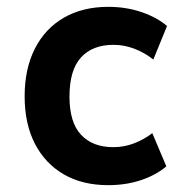

<svg xmlns="http://www.w3.org/2000/svg" viewBox="-20 -531 529 561"><path d="M296 10Q221 10 166.5 -21.5Q112 -53 82 -111Q52 -169 52 -250Q52 -330 82 -389Q112 -448 167 -479.5Q222 -511 296 -511Q349 -511 394 -495.5Q439 -480 468 -455L428 -357Q403 -377 373 -388.5Q343 -400 312 -400Q250 -400 216.5 -363Q183 -326 183 -249Q183 -173 217 -137Q251 -101 311 -101Q343 -101 372.5 -112.5Q402 -124 425 -142L466 -45Q437 -20 393 -5Q349 10 296 10Z"/></svg>

Font: Nunito Sans 7pt SemiCondensed
Style: Bold
Weight: 700
Width: 4
Designer: Vernon Adams
Foundry: Vernon Adams
Version: Version 3.101;gftools[0.9.27]